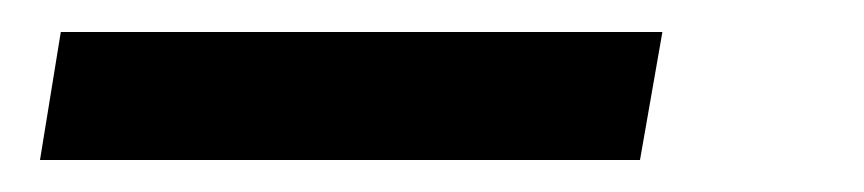

<svg xmlns="http://www.w3.org/2000/svg" viewBox="-20 -100 540 120"><path d="M5 0 18 -80H394L380 0Z"/></svg>

Font: iosevka_custom_sans_ss08 Md
Style: Italic
Weight: 500
Italic angle: -10°
Designer: Belleve Invis
Foundry: Belleve Invis
Version: Version 10.3.0; ttfautohint (v1.8.3)